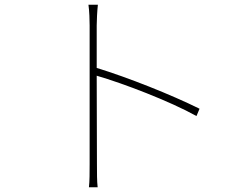

<svg xmlns="http://www.w3.org/2000/svg" viewBox="-20 -777 1040 814"><path d="M826 -316C705 -376 521 -449 390 -489V-669C390 -688 392 -731 395 -757H355C359 -730 360 -690 360 -669V-81C360 -46 360 -8 357 17H394C391 -8 391 -46 391 -81L390 -456C501 -424 700 -348 813 -285Z"/></svg>

Font: Noto Sans T Chinese Thin
Style: Regular
Weight: 100
Designer: Ryoko NISHIZUKA (kana & ideographs); Paul D. Hunt (Latin, Greek & Cyrillic); Wenlong ZHANG (bopomofo); Sandoll Communica
Foundry: Adobe Systems Incorporated
Version: Version 1.000;PS 1;hotconv 1.0.78;makeotf.lib2.5.61930